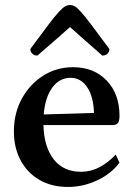

<svg xmlns="http://www.w3.org/2000/svg" viewBox="-20 -728 531 760"><path d="M249 12Q184 12 136 -16Q88 -44 61.5 -93.5Q35 -143 35 -208Q35 -280 66.5 -337.5Q98 -395 151 -428.5Q204 -462 269 -462Q352 -462 402.5 -409Q453 -356 453 -270Q453 -247 446 -240Q439 -233 426 -233H152Q154 -147 192.5 -97.5Q231 -48 301 -48Q339 -48 373.5 -66Q408 -84 438 -116L453 -84Q420 -40 364.5 -14Q309 12 249 12ZM259 -420Q216 -420 187.5 -382Q159 -344 153 -275L352 -281Q350 -346 325 -383Q300 -420 259 -420ZM257 -708Q267 -708 276 -703Q285 -698 300 -681.5Q315 -665 341.5 -630Q368 -595 413 -534Q413 -523 405.5 -515.5Q398 -508 385 -508Q338 -549 307 -576.5Q276 -604 257 -621Q238 -604 207 -576.5Q176 -549 128 -508Q116 -508 108 -515.5Q100 -523 100 -534Q145 -595 171.5 -630Q198 -665 213.5 -681.5Q229 -698 238 -703Q247 -708 257 -708Z"/></svg>

Font: Petrona SemiBold
Style: Regular
Weight: 600
Designer: Ringo R. Seeber
Foundry: Ringo R. Seeber
Version: Version 2.001; ttfautohint (v1.8.3)